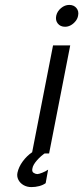

<svg xmlns="http://www.w3.org/2000/svg" viewBox="-20 -625 339 782"><path d="M110 0 196 -440H266L180 0ZM245 -516Q226 -516 215.5 -529Q205 -542 209 -561Q213 -579 228.5 -592Q244 -605 262 -605Q281 -605 291.5 -592Q302 -579 298 -561Q296 -549 287.5 -538.5Q279 -528 268 -522Q257 -516 245 -516ZM108 137Q90 137 76 129Q62 121 55 107.5Q48 94 51 79Q56 55 72.5 32.5Q89 10 111 -5H169Q147 9 130.5 28Q114 47 112 61Q109 74 117 79Q125 84 132 84Q138 84 152 78.5Q166 73 176 66L166 121Q155 129 139.5 133Q124 137 108 137Z"/></svg>

Font: Teachers
Style: Italic
Weight: 400
Italic angle: -11°
Designer: Alfredo Marco Pradil, Chank Diesel
Version: Version 1.001